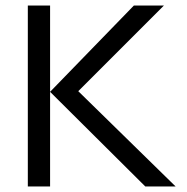

<svg xmlns="http://www.w3.org/2000/svg" viewBox="-20 -670 671 690"><path d="M235 -316V-368L611 0H502L160 -340L461 -650H569ZM80 -650H160V0H80Z"/></svg>

Font: Syne
Style: Regular
Weight: 400
Designer: Lucas Descroix
Foundry: Bonjour Monde
Version: Version 2.200